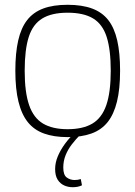

<svg xmlns="http://www.w3.org/2000/svg" viewBox="-20 -562 565 801"><path d="M44 -267Q44 -341 56 -393.5Q68 -446 93.5 -478.5Q119 -511 160.5 -526.5Q202 -542 262 -542Q322 -542 364 -526.5Q406 -511 431.5 -478.5Q457 -446 469 -393.5Q481 -341 481 -267Q481 -191 468 -138Q455 -85 429 -52.5Q403 -20 361.5 -5Q320 10 262 10Q205 10 163.5 -5Q122 -20 96 -52.5Q70 -85 57 -138Q44 -191 44 -267ZM83 -267Q83 -177 101.5 -123.5Q120 -70 159.5 -46.5Q199 -23 262 -23Q326 -23 365.5 -46.5Q405 -70 423.5 -123.5Q442 -177 442 -267Q442 -355 425 -408Q408 -461 368.5 -485Q329 -509 262 -509Q196 -509 156.5 -485Q117 -461 100 -408Q83 -355 83 -267ZM283 219Q264 219 247.5 211.5Q231 204 220.5 187.5Q210 171 210 143Q210 117 221 90.5Q232 64 251 38Q270 12 294 -10L316 -1Q296 19 279.5 40.5Q263 62 253.5 86Q244 110 244 137Q244 168 258.5 178.5Q273 189 291 189Q299 189 305 188Q311 187 317 185L322 211Q314 215 304.5 217Q295 219 283 219Z"/></svg>

Font: Georama ExtraCondensed Thin ExtraLight
Style: Regular
Weight: 250
Version: Version 1.001